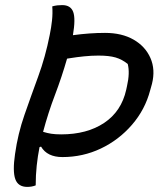

<svg xmlns="http://www.w3.org/2000/svg" viewBox="-20 -727 640 753"><path d="M185 -702Q196 -705 205 -706Q214 -707 224 -707Q257 -707 267 -680.5Q277 -654 266 -589Q332 -598 392 -598Q458 -598 504 -571.5Q550 -545 570 -499.5Q590 -454 576 -398L569 -373Q549 -297 497.5 -237.5Q446 -178 375.5 -144.5Q305 -111 225 -111Q165 -111 141 -152L135 -150Q128 -115 124 -77.5Q120 -40 120 0Q105 6 87 6Q51 6 40 -24.5Q29 -55 39 -123Q50 -202 76 -276.5Q102 -351 130 -427.5Q158 -504 175 -590Q181 -619 184 -647Q187 -675 185 -702ZM256 -499Q248 -498 243 -497Q222 -424 195.5 -354.5Q169 -285 149 -210Q165 -205 181 -202.5Q197 -200 220 -200Q321 -200 388.5 -245Q456 -290 475 -375L478 -389Q490 -441 481 -476Q459 -494 433.5 -501.5Q408 -509 366 -509Q339 -509 309.5 -506Q280 -503 256 -499Z"/></svg>

Font: Recursive Sn Csl St
Style: Italic
Weight: 400
Italic angle: -15°
Version: Version 1.079;hotconv 1.0.112;makeotfexe 2.5.65598; ttfautoh